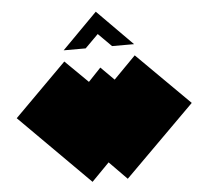

<svg xmlns="http://www.w3.org/2000/svg" viewBox="-63 -1079 1212 1130"><g transform="rotate(-5 543.0 -514.0)"><path d="M542 -682 620 -604 750 -736 1060 -428 646 -16 542 -122 438 -16 26 -428 334 -736 468 -604ZM336 -802 544 -1012 752 -802H622L544 -880L466 -802H336Z"/></g></svg>

Font: El Pececito
Style: Regular
Weight: 400
Designer: deFharo
Foundry: deFharo
Version: El Pececito Version 1.000